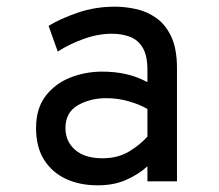

<svg xmlns="http://www.w3.org/2000/svg" viewBox="-20 -543 656 575"><path d="M272.5 12Q219 12 177.5 -7.2Q136 -26.5 112 -64.5Q88 -102.5 88 -159.5Q88 -218.5 116.8 -255.8Q145.5 -293 190.8 -310.8Q236 -328.5 286 -328.5Q324 -328.5 356.8 -321.2Q389.5 -314 421.5 -297V-333.5Q421.5 -376.5 407.5 -400Q393.5 -423.5 369.2 -432.8Q345 -442 315 -442Q273.5 -442 230 -426.2Q186.5 -410.5 153 -388.5L125.5 -465.5Q160.5 -487 212.8 -505Q265 -523 323.5 -523Q354.5 -523 387 -516Q419.5 -509 447.5 -489.5Q475.5 -470 492.8 -433.5Q510 -397 510 -338.5V0H421.5V-45Q396 -21.5 359 -4.8Q322 12 272.5 12ZM286.5 -69Q333 -69 366.8 -89.5Q400.5 -110 421.5 -134V-216.5Q399 -230 366 -239.5Q333 -249 298.5 -249Q249.5 -249 212.8 -227.5Q176 -206 176 -159.5Q176 -119.5 205 -94.2Q234 -69 286.5 -69Z"/></svg>

Font: Overpass Mono Light Medium
Style: Regular
Weight: 500
Monospace: yes
Version: Version 4.000